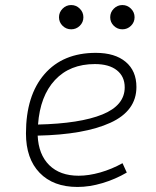

<svg xmlns="http://www.w3.org/2000/svg" viewBox="-20 -739 626 769"><path d="M294.9 -35.2Q335.4 -35.2 381.6 -48.3Q427.7 -61.5 470.7 -85.4L487.8 -47.9Q441.9 -21 390.1 -5.6Q338.4 9.8 290.5 9.8Q193.4 9.8 138.7 -46.9Q84 -103.5 84 -204.6Q84 -356.4 158 -441.9Q231.9 -527.3 363.8 -527.3Q440.4 -527.3 483.4 -491.2Q526.4 -455.1 526.4 -390.6Q526.4 -294.9 422.1 -247.3Q317.9 -199.7 130.9 -195.8Q134.3 -120.1 177.2 -77.6Q220.2 -35.2 294.9 -35.2ZM132.3 -240.2Q300.3 -244.1 389.9 -280.5Q479.5 -316.9 479.5 -389.2Q479.5 -432.6 448.2 -457.5Q417 -482.4 359.9 -482.4Q259.8 -482.4 200.2 -418.5Q140.6 -354.5 132.3 -240.2ZM265.1 -621.6Q245.1 -621.6 230.7 -635.7Q216.3 -649.9 216.3 -669.9Q216.3 -689.9 230.7 -704.3Q245.1 -718.8 265.1 -718.8Q285.2 -718.8 299.6 -704.3Q314 -689.9 314 -669.9Q314 -649.9 299.6 -635.7Q285.2 -621.6 265.1 -621.6ZM470.2 -621.6Q450.2 -621.6 435.8 -635.7Q421.4 -649.9 421.4 -669.9Q421.4 -689.9 435.8 -704.3Q450.2 -718.8 470.2 -718.8Q490.2 -718.8 504.6 -704.3Q519 -689.9 519 -669.9Q519 -649.9 504.6 -635.7Q490.2 -621.6 470.2 -621.6Z"/></svg>

Font: CaskaydiaCove NF ExtraLight
Style: Italic
Weight: 200
Italic angle: -10°
Designer: Aaron Bell
Foundry: Saja Typeworks
Version: Version 2111.001; VTT 6.35;Nerd Fonts 3.2.1